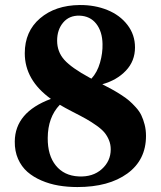

<svg xmlns="http://www.w3.org/2000/svg" viewBox="-20 -734 643 768"><path d="M389.2 -397Q413.6 -384.3 428 -376.5Q442.4 -368.7 463.1 -355.5Q483.9 -342.3 496.3 -331.5Q508.8 -320.8 523.2 -304.9Q537.6 -289.1 545.4 -272.7Q553.2 -256.3 558.6 -235.4Q564 -214.4 564 -190.4Q564 -94.2 489.5 -40Q415 14.2 289.6 14.2Q250 14.2 214.1 8.1Q178.2 2 145.8 -12Q113.3 -25.9 89.6 -46.6Q65.9 -67.4 52.2 -98.4Q38.6 -129.4 39.1 -168Q40 -285.2 183.6 -338.4Q79.1 -413.6 79.1 -521Q79.1 -608.4 140.1 -660.6Q201.2 -712.9 298.8 -713.9Q358.9 -714.4 409.2 -694.1Q459.5 -673.8 489.7 -634.5Q520 -595.2 520 -544.4Q520 -489.7 483.6 -451.4Q447.3 -413.1 389.2 -397ZM338.9 -422.9 345.7 -419.4Q369.1 -444.8 380.1 -483.4Q391.1 -522 390.1 -558.1Q389.2 -607.9 365 -638.9Q340.8 -669.9 297.9 -671.4Q256.8 -672.4 232.7 -643.8Q208.5 -615.2 208.5 -571.3Q208.5 -526.9 237.3 -494.6Q266.1 -462.4 338.9 -422.9ZM294.4 -28.3Q351.1 -25.4 387 -57.4Q422.9 -89.4 422.9 -136.7Q422.9 -156.2 416 -173.1Q409.2 -189.9 398.2 -203.4Q387.2 -216.8 366.2 -231.7Q345.2 -246.6 324.5 -258.3Q303.7 -270 270 -287.1Q238.8 -303.2 219.2 -314.9Q171.4 -265.1 170.9 -182.1Q170.4 -112.3 203.4 -71.8Q236.3 -31.2 294.4 -28.3Z"/></svg>

Font: Cinzel Decorative Bold
Style: Regular
Weight: 700
Designer: Natanael Gama
Version: Version 1.001;PS 001.001;hotconv 1.0.56;makeotf.lib2.0.21325